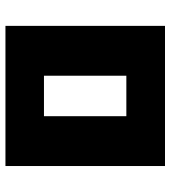

<svg xmlns="http://www.w3.org/2000/svg" viewBox="20 -651 631 711"><g transform="rotate(-90 335.5 -295.5)"><path d="M76.2 0V-590.8H595.2V0ZM260.7 -143.1H410.6V-448.2H260.7Z"/></g></svg>

Font: Heebo Black
Style: Regular
Weight: 900
Designer: Oded Ezer
Foundry: Ezer Type House
Version: Version 3.100